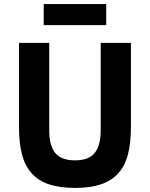

<svg xmlns="http://www.w3.org/2000/svg" viewBox="-20 -908 734 940"><path d="M73 0ZM221 -698V-270Q221 -196 250 -159.5Q279 -123 347 -123Q415 -123 444 -159.5Q473 -196 473 -270V-698H621V-286Q621 -209 606.5 -152.5Q592 -96 559 -59.5Q526 -23 474 -5.5Q422 12 347 12Q272 12 220 -5.5Q168 -23 135 -59.5Q102 -96 87.5 -152.5Q73 -209 73 -286V-698ZM194 -888H500V-785H194Z"/></svg>

Font: Aneliza ExtraBold
Style: Regular
Weight: 800
Designer: Mike Abbink, Paul van der Laan, Pieter van Rosmalen
Foundry: Bold Monday
Version: Version 3.001;September 8, 2019;FontCreator 11.5.0.2425 64-b